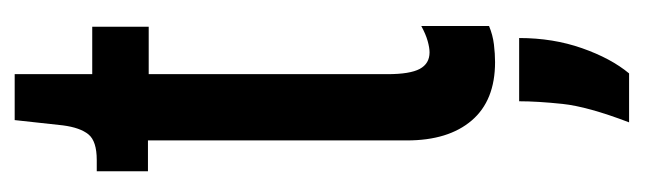

<svg xmlns="http://www.w3.org/2000/svg" viewBox="-320 -350 856 255"><g transform="rotate(-90 107.5 -223.0)"><path d="M152 7Q101 7 74.5 -24Q48 -55 48 -110V-454H7V-522H22Q47 -522 56 -533Q65 -544 68 -567L75 -631H136V-528H199V-453H136V-136Q136 -106 143 -93Q150 -80 165 -80Q171 -80 180 -82.5Q189 -85 200 -91V-1Q188 4 175.5 5.5Q163 7 152 7ZM72 185Q93 130 96.5 96.5Q100 63 100 39H184Q184 84 170.5 122.5Q157 161 137 185Z"/></g></svg>

Font: Bricolage Grotesque 48pt Condensed
Style: Regular
Weight: 400
Width: 3
Designer: Mathieu Triay
Foundry: Atelier Triay
Version: Version 1.000; ttfautohint (v1.8.4.7-5d5b);gftools[0.9.32]